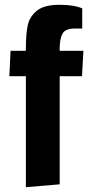

<svg xmlns="http://www.w3.org/2000/svg" viewBox="-20 -775 378 801"><path d="M88 -457H19L24 -563H88V-573Q88 -632 95.5 -668.5Q103 -705 133.5 -730Q164 -755 228 -755Q289 -755 323 -740V-656H292Q252 -656 240.5 -634Q229 -612 229 -573V-563H328L322 -457H229V-6L88 6Z"/></svg>

Font: Francois One
Style: Regular
Weight: 400
Designer: Vernon Adams
Foundry: Vernon Adams
Version: Version 2.000